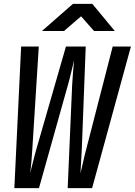

<svg xmlns="http://www.w3.org/2000/svg" viewBox="-20 -970 695 990"><path d="M196 -810H310L398 -886L465 -810H572L456 -950H356ZM54 0H181L330 -531C342 -572 354 -628 362 -659C359 -628 354 -572 352 -531L329 0H455L655 -730H561L426 -206C415 -166 403 -108 395 -76C397 -108 400 -166 402 -206L422 -730H320L169 -206C157 -166 144 -108 135 -76C140 -108 145 -166 147 -206L180 -730H89Z"/></svg>

Font: JetBrains Mono SemiBold
Style: Italic
Weight: 472
Italic angle: -9°
Monospace: yes
Designer: Philipp Nurullin, Konstantin Bulenkov
Foundry: JetBrains
Version: Version 2.305